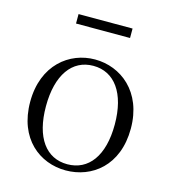

<svg xmlns="http://www.w3.org/2000/svg" viewBox="-108 -800 807 903"><g transform="rotate(15 295.0 -349.0)"><path d="M294 14C421 14 540 -74 540 -255C540 -435 419 -526 294 -526C170 -526 50 -435 50 -255C50 -75 168 14 294 14ZM294 -16C191 -16 127 -101 127 -254C127 -407 191 -495 294 -495C397 -495 462 -407 462 -254C462 -101 397 -16 294 -16ZM163 -666H426V-712H163Z"/></g></svg>

Font: Noto Serif KR Light
Style: Regular
Weight: 300
Designer: Ryoko NISHIZUKA 西塚涼子 (kana & ideographs); Frank Grießhammer (Latin, Greek & Cyrillic); Wenlong ZHANG 张文龙 (bopomofo); San
Foundry: Adobe
Version: Version 2.001;hotconv 1.1.0;makeotfexe 2.6.0